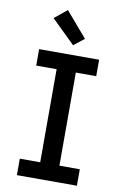

<svg xmlns="http://www.w3.org/2000/svg" viewBox="-105 -1044 710 1103"><g transform="rotate(10 250.0 -492.5)"><path d="M75 0V-96H194V-639H75V-735H425V-639H306V-96H425V0ZM263 -791 126 -925 199 -985 324 -839Z"/></g></svg>

Font: Moesevka
Style: Bold
Weight: 700
Monospace: yes
Designer: Belleve Invis
Foundry: Belleve Invis
Version: Version 32.5.0; ttfautohint (v1.8.4)